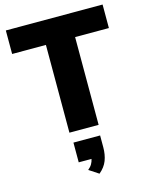

<svg xmlns="http://www.w3.org/2000/svg" viewBox="-142 -795 923 1175"><g transform="rotate(-15 319.0 -207.5)"><path d="M226 0V-556H12V-705H625V-556H411V0ZM339 290 278 250Q295 236 303.5 221Q312 206 315 190H234V65H403V140Q403 186 389 223Q375 260 339 290Z"/></g></svg>

Font: Mulish Black
Style: Regular
Weight: 900
Designer: Vernon Adams
Foundry: Vernon Adams
Version: Version 3.603; ttfautohint (v1.8.3)